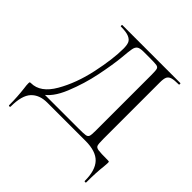

<svg xmlns="http://www.w3.org/2000/svg" viewBox="-208 -783 1112 1112"><g transform="rotate(45 348.5 -227.0)"><path d="M671 0Q671 5 669 29Q662 85 662 166Q662 171 656 171Q650 171 650 166Q650 80 612 40Q574 0 489 0H176Q112 0 77 37.5Q42 75 42 166Q42 171 36 171Q30 171 30 166Q30 98 22 34Q19 15 19 -1Q19 -9 20.5 -11Q22 -13 29 -13Q106 -13 160 -106.5Q214 -200 240.5 -324Q267 -448 267 -533Q267 -561 260.5 -577.5Q254 -594 232 -603.5Q210 -613 165 -613Q163 -613 163 -619Q163 -625 165 -625H641Q643 -625 643 -619Q643 -613 641 -613Q603 -613 585 -607.5Q567 -602 560.5 -588Q554 -574 554 -544V-81Q554 -42 558 -30Q562 -18 581 -15Q600 -12 659 -12Q668 -12 669.5 -10.5Q671 -9 671 0ZM411 -603H362Q332 -603 320 -594.5Q308 -586 304 -565Q300 -544 295 -486Q289 -424 269.5 -327.5Q250 -231 211.5 -136.5Q173 -42 116 -9V-22H406Q452 -22 466.5 -24.5Q481 -27 485 -38Q489 -49 489 -83V-542Q489 -576 485.5 -587Q482 -598 468 -600.5Q454 -603 411 -603Z"/></g></svg>

Font: Cormorant
Style: Regular
Weight: 400
Designer: Christian Thalmann (Catharsis Fonts)
Foundry: Catharsis Fonts
Version: Version 4.000